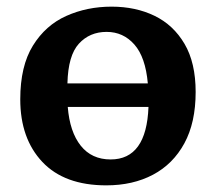

<svg xmlns="http://www.w3.org/2000/svg" viewBox="-20 -544 650 578"><path d="M300 14Q174 14 107.5 -56.5Q41 -127 41 -245Q41 -345 79 -406.5Q117 -468 179.5 -496Q242 -524 316 -524Q388 -524 445 -496.5Q502 -469 535.5 -412Q569 -355 569 -267Q569 -175 535 -112.5Q501 -50 440.5 -18Q380 14 300 14ZM183 -293H425Q418 -372 384.5 -410Q351 -448 301 -448Q250 -448 217.5 -412.5Q185 -377 183 -293ZM313 -64Q421 -64 427 -222H184Q190 -147 223 -105.5Q256 -64 313 -64Z"/></svg>

Font: Literata 12pt SemiBold
Style: Regular
Weight: 600
Designer: Latin by Veronika Burian and Jose Scaglione. Greek by Irene Vlachou. Cyrillic by Vera Evstafieva.
Foundry: TypeTogether
Version: Version 3.002